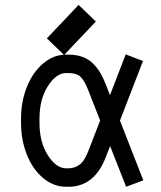

<svg xmlns="http://www.w3.org/2000/svg" viewBox="-20 -729 640 762"><path d="M377.4 -250.5 331.1 -368.7Q316.4 -407.2 300.8 -423.1Q285.2 -439 251.5 -439H242.2Q203.1 -439 169.9 -387Q136.7 -335 136.7 -258.3V-241.7Q136.7 -164.6 169.9 -112.8Q203.1 -61 242.2 -61H251.5Q275.9 -61 295.7 -75.4Q315.4 -89.8 331.1 -130.9ZM399.4 -104.5Q354.5 12.2 251.5 12.2H242.2Q192.4 12.2 150.9 -22.7Q109.4 -57.6 86.4 -115.7Q63.5 -173.8 63.5 -241.7V-258.3Q63.5 -326.2 86.9 -384.5Q110.4 -442.9 151.6 -477.5Q192.9 -512.2 242.2 -512.2H251.5Q283.2 -512.2 308.1 -502.9Q333 -493.7 350.1 -475.8Q367.2 -458 378.2 -439.5Q389.2 -420.9 399.4 -395L416.5 -351.6L479 -513.2L547.4 -486.8L456.1 -250.5L548.8 -13.2L480.5 12.2L417 -149.4ZM234.4 -510.7 166 -576.7 292 -709.5 360.4 -643.6Z"/></svg>

Font: Anka/Coder
Style: Regular
Weight: 400
Monospace: yes
Version: Version 001.100